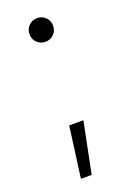

<svg xmlns="http://www.w3.org/2000/svg" viewBox="-120 -608 469 687"><g transform="rotate(-20 114.0 -264.0)"><path d="M159 -516Q159 -497 146 -484Q133 -471 114 -471Q95 -471 82 -484Q69 -497 69 -516Q69 -535 82 -548Q95 -561 114 -561Q133 -561 146 -548Q159 -535 159 -516ZM106 33H65L91 -161H145Z"/></g></svg>

Font: Gmarket Sans TTF Light
Style: Regular
Weight: 300
Designer: Creative Director : Sungho Lee; Art Director : Kiwoong Choi; Project Manager : Sori Yang, Jongwook Yoon; Font Designer :
Foundry: Sandoll Inc.
Version: Version 1.000;hotconv 1.0.109;makeotfexe 2.5.65596